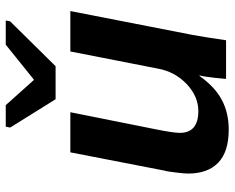

<svg xmlns="http://www.w3.org/2000/svg" viewBox="-92 -694 796 651"><g transform="rotate(-90 305.5 -369.0)"><path d="M250 -528 192 -238Q180 -178 180 -157Q180 -94 254 -94Q303 -94 345 -133Q388 -174 398 -232L456 -528H593L512 -113Q505 -75 494 0H363Q363 -2 364 -12Q365 -22 367 -41Q369 -60 371 -72Q373 -84 375 -90H373Q336 -38 292 -14.5Q248 9 191 9Q116 9 79 -26.5Q42 -62 42 -129Q42 -135 43 -146Q44 -157 45.5 -169Q47 -181 48.5 -192Q50 -203 52 -209L114 -528ZM406 -578H294L198 -732L201 -747H274L359 -652H361L479 -747H561L558 -732Z"/></g></svg>

Font: Libra Sans Modern
Style: Bold Italic
Weight: 700
Italic angle: -12°
Foundry: Stefan Peev, Context Ltd
Version: Version 1.000